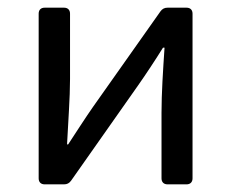

<svg xmlns="http://www.w3.org/2000/svg" viewBox="-20 -482 604 502"><path d="M81.1 -446.3V-15.6C81.1 -5.9 86.9 0 96.7 0H147.5C155.3 0 161.1 -2.9 166 -9.8L341.8 -259.8C360.4 -286.1 388.7 -329.1 406.2 -357.4H410.2C406.2 -297.9 402.3 -237.3 402.3 -187.5V-15.6C402.3 -5.9 408.2 0 418 0H467.8C477.5 0 483.4 -5.9 483.4 -15.6V-446.3C483.4 -456.1 477.5 -461.9 467.8 -461.9H418C410.2 -461.9 404.3 -459 399.4 -452.1L223.6 -203.1C205.1 -176.8 176.8 -132.8 158.2 -104.5H155.3C158.2 -164.1 163.1 -225.6 163.1 -275.4V-446.3C163.1 -456.1 157.2 -461.9 147.5 -461.9H96.7C86.9 -461.9 81.1 -456.1 81.1 -446.3Z"/></svg>

Font: Ed Sans Neue
Style: Regular
Weight: 400
Designer: Stephen Hutchings
Version: Version 1.004;PS 001.004;hotconv 1.0.88;makeotf.lib2.5.64775